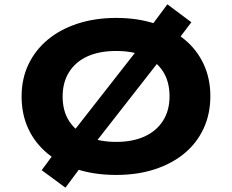

<svg xmlns="http://www.w3.org/2000/svg" viewBox="-20 -799 1075 889"><path d="M518 11Q419 11 339 -14.5Q259 -40 201 -87.5Q143 -135 111.5 -202Q80 -269 80 -352Q80 -435 112 -501.5Q144 -568 202 -616Q260 -664 340.5 -690Q421 -716 518 -716Q616 -716 696 -690Q776 -664 833.5 -617Q891 -570 922.5 -503Q954 -436 954 -354Q954 -271 922.5 -203.5Q891 -136 833.5 -88.5Q776 -41 696 -15Q616 11 518 11ZM518 -142Q594 -142 649 -167Q704 -192 734.5 -239.5Q765 -287 765 -353Q765 -420 735.5 -467Q706 -514 650.5 -538.5Q595 -563 518 -563Q440 -563 385 -538Q330 -513 300 -465.5Q270 -418 270 -352Q270 -285 300 -238.5Q330 -192 385.5 -167Q441 -142 518 -142ZM283 70 173 -11 264 -134 330 -203 628 -584 662 -654 755 -779 866 -696 773 -573 708 -505 411 -125 376 -55Z"/></svg>

Font: Nunito Sans 7pt Expanded ExtraBold
Style: Regular
Weight: 800
Width: 7
Designer: Vernon Adams
Foundry: Vernon Adams
Version: Version 3.101;gftools[0.9.27]